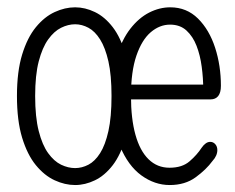

<svg xmlns="http://www.w3.org/2000/svg" viewBox="-20 -508 659 538"><path d="M190.5 10.5Q162 10.5 133.2 -2.8Q104.5 -16 80.5 -45.2Q56.5 -74.5 42 -122.2Q27.5 -170 27.5 -239Q27.5 -307.5 42 -355Q56.5 -402.5 80.5 -431.8Q104.5 -461 133.2 -474.2Q162 -487.5 190.5 -487.5Q218.5 -487.5 246 -474.2Q273.5 -461 296 -431.8Q318.5 -402.5 332 -355Q345.5 -307.5 345.5 -239Q345.5 -170 332 -122.2Q318.5 -74.5 296 -45.2Q273.5 -16 246 -2.8Q218.5 10.5 190.5 10.5ZM190.5 -37Q209.5 -37 227.8 -46.5Q246 -56 260.5 -78.8Q275 -101.5 283.8 -140.8Q292.5 -180 292.5 -239Q292.5 -297.5 283.8 -336Q275 -374.5 260.5 -397.5Q246 -420.5 227.8 -430.2Q209.5 -440 190.5 -440Q171 -440 151.2 -430.2Q131.5 -420.5 115 -397.5Q98.5 -374.5 88.5 -336Q78.5 -297.5 78.5 -239Q78.5 -180 88.5 -140.8Q98.5 -101.5 115 -78.8Q131.5 -56 151.2 -46.5Q171 -37 190.5 -37ZM455.5 10.5Q413.5 10.5 376.2 -16.5Q339 -43.5 316 -98.8Q293 -154 293 -239Q293 -303.5 307.2 -350.2Q321.5 -397 345.2 -427.5Q369 -458 398 -472.8Q427 -487.5 457 -487.5Q503 -487.5 534.8 -456Q566.5 -424.5 582.8 -374.2Q599 -324 599 -267.5Q599 -248.5 591.5 -239Q584 -229.5 570 -229.5H333V-271H563.5L549.5 -258Q549.5 -289 545.2 -321Q541 -353 530.8 -379.5Q520.5 -406 502.5 -422.5Q484.5 -439 456.5 -439Q427.5 -439 402.5 -417.8Q377.5 -396.5 362.2 -352Q347 -307.5 347 -239Q347 -175.5 359.5 -130.5Q372 -85.5 396.2 -61.8Q420.5 -38 455 -38Q490.5 -38 511.2 -56Q532 -74 545 -94Q550.5 -102 556.5 -106.2Q562.5 -110.5 569 -110.5Q577.5 -110.5 583.2 -104Q589 -97.5 589 -87.5Q589 -79.5 585.5 -71.8Q582 -64 575.5 -57Q558 -33 528.2 -11.2Q498.5 10.5 455.5 10.5Z"/></svg>

Font: Sono Monospace Light
Style: Regular
Weight: 300
Version: Version 2.112